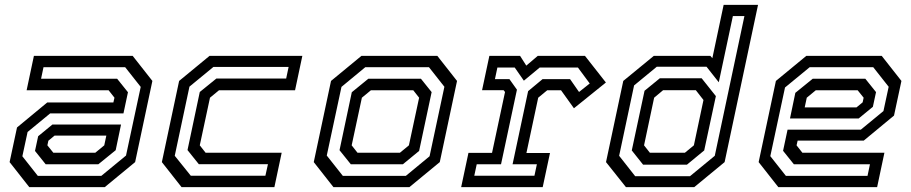

<svg xmlns="http://www.w3.org/2000/svg" viewBox="-20 -770 3748 790"><path d="M100.5 0 19.5 -103 50 -245.5 174.5 -348.5H446.5L451 -368L427 -398.5H89.5L119.5 -540H526L607 -437L536 -103L411 0ZM168 -94 124 -149 137 -209.5 195.5 -257.5H478L456 -152L384.5 -94ZM135.5 -46.5H397L498.5 -130L559 -412.5L495 -493.5H159L149 -446H462L506.5 -390.5L488 -303.5H186.5L93.5 -227L72 -127ZM199.5 -141.5H372L409 -172L417.5 -212H204.5L179 -191L175 -172Z M727 0 646 -103 717 -437 842 -540H1224L1194 -398.5H881L844 -368L802 -172L826 -141.5H1139L1109 0ZM765 -47H1072L1082.5 -94.5H798L751.5 -152.5L802 -391.5L870.5 -447H1157.5L1167.5 -494.5H858L759.5 -413.5L699 -129Z M1352 0 1271 -103 1342 -437 1467 -540H1779.5L1860.5 -437L1789.5 -103L1664.5 0ZM1390.5 -46.5H1650L1747.5 -127L1808.5 -413L1745 -493.5H1483L1385 -412.5L1324.5 -130ZM1423.5 -94 1377 -152 1427.5 -390.5 1495.5 -446H1712L1756 -391L1704.5 -149L1637.5 -94ZM1451 -141.5H1625.5L1662.5 -172L1704.5 -368L1680.5 -398.5H1506L1469 -368L1427 -172Z M1877.5 0 1907.5 -141H2004.5L2058 -391.5L2052 -399H1963.5L1993.5 -540H2120L2145.5 -500L2192.5 -540H2387L2473 -430.5L2341.5 -324.5L2288.5 -398.5H2231.5L2194.5 -368L2146 -140.5H2243L2213 0ZM1931.5 -47H2179L2189 -94H2089L2153 -395L2212.5 -444.5H2325.5L2362.5 -391.5L2406.5 -426.5L2358 -492H2200.5L2135.5 -438L2098 -492H2026.5L2016.5 -444.5H2076L2107 -401L2041.5 -94H1941.5Z M2836.5 0H2555.5L2473.5 -103L2544.5 -437L2670 -540H2903L2911 -530.5L2957.5 -750H3099L2961.5 -103ZM2806.5 -92.5H2626L2579.5 -151L2632 -396.5L2695 -448H2867L2925.5 -374.5L2877.5 -151ZM2798 -141.5 2835 -172 2874.5 -358.5 2843 -399H2708.5L2671.5 -368L2630 -172L2654 -141.5ZM2819 -45 2921 -129 3043 -704H2995.5L2937.5 -431.5L2887 -495.5H2682.5L2589 -418.5L2527.5 -129L2593.5 -45Z M3608 -540 3689 -437 3658.5 -294.5 3534 -191.5H3262L3257.5 -172L3281.5 -141.5H3619L3589 0H3182.5L3101.5 -103L3172.5 -437L3297.5 -540ZM3540.5 -446 3584.5 -391 3571.5 -330.5 3513 -282.5H3230.5L3252.5 -388L3324 -446ZM3573 -493.5H3311.5L3210 -410L3149.5 -127.5L3213.5 -46.5H3549.5L3559.5 -94H3246.5L3202 -149.5L3220.5 -236.5H3522L3615 -313L3636.5 -413ZM3509 -398.5H3336.5L3299.5 -368L3291 -328H3504L3529.5 -349L3533.5 -368Z"/></svg>

Font: Tourney Medium
Style: Italic
Weight: 500
Italic angle: -12°
Version: Version 1.015